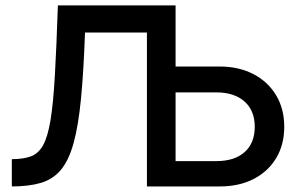

<svg xmlns="http://www.w3.org/2000/svg" viewBox="-20 -670 1082 690"><path d="M768.5 -431Q838 -431 890.5 -403.8Q943 -376.5 972.2 -327.8Q1001.5 -279 1001.5 -214.5Q1001.5 -150 972.5 -101.8Q943.5 -53.5 891.5 -26.8Q839.5 0 770 0H508V-553H285.5Q280.5 -412 271 -314.5Q261.5 -217 244.2 -155Q227 -93 198.5 -59.2Q170 -25.5 127 -12.8Q84 0 22.5 0V-98Q63 -98 90.2 -107.8Q117.5 -117.5 134.5 -147.5Q151.5 -177.5 161.5 -238Q171.5 -298.5 177.2 -399Q183 -499.5 188 -650.5H611V-431ZM757 -91Q823 -91 859.2 -123.5Q895.5 -156 895.5 -214.5Q895.5 -272.5 858.8 -305.2Q822 -338 757 -338H611V-91Z"/></svg>

Font: Overused Grotesk Medium
Style: Regular
Weight: 525
Version: Version 0.004